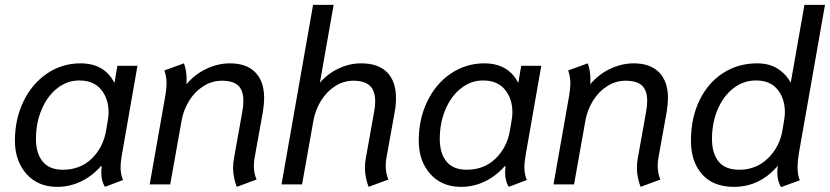

<svg xmlns="http://www.w3.org/2000/svg" viewBox="-20 -754 3393 785"><path d="M41 -179Q41 -267 76 -339.5Q111 -412 172.5 -453.5Q234 -495 309 -495Q407 -495 448 -415L460 -485H542L479 -125Q473 -92 473 -69Q473 -41 483 -18L409 10Q394 -14 394 -50Q394 -56 396 -74L393 -75Q357 -34 311 -12Q265 10 214 10Q135 10 88 -43Q41 -96 41 -179ZM414 -221 421 -263Q424 -280 424 -295Q424 -350 393.5 -387.5Q363 -425 304 -425Q255 -425 214.5 -393.5Q174 -362 150.5 -307Q127 -252 127 -186Q127 -127 154.5 -93.5Q182 -60 237 -60Q308 -60 355 -105.5Q402 -151 414 -221Z M933 -67Q933 -89 937 -109L971 -299Q975 -320 975 -342Q975 -384 954 -404Q933 -424 887 -424Q847 -424 812 -402Q777 -380 754 -343Q731 -306 723 -264L676 0H592L656 -363Q661 -393 661 -413Q661 -441 652 -466L732 -495Q743 -466 743 -428Q743 -415 742 -409Q776 -450 823.5 -472.5Q871 -495 920 -495Q988 -495 1024 -458Q1060 -421 1060 -353Q1060 -331 1055 -298L1021 -109Q1018 -93 1018 -77Q1018 -44 1029 -20L948 10Q933 -30 933 -67Z M1472 -67Q1472 -89 1476 -109L1510 -299Q1514 -319 1514 -340Q1514 -383 1492 -403.5Q1470 -424 1425 -424Q1385 -424 1350.5 -402Q1316 -380 1293 -343Q1270 -306 1262 -264L1215 0H1131L1260 -734H1344L1288 -416Q1320 -453 1364.5 -474Q1409 -495 1457 -495Q1527 -495 1563 -458Q1599 -421 1599 -353Q1599 -323 1594 -298L1560 -109Q1557 -93 1557 -77Q1557 -44 1568 -20L1487 10Q1472 -30 1472 -67Z M1692 -179Q1692 -267 1727 -339.5Q1762 -412 1823.5 -453.5Q1885 -495 1960 -495Q2058 -495 2099 -415L2111 -485H2193L2130 -125Q2124 -92 2124 -69Q2124 -41 2134 -18L2060 10Q2045 -14 2045 -50Q2045 -56 2047 -74L2044 -75Q2008 -34 1962 -12Q1916 10 1865 10Q1786 10 1739 -43Q1692 -96 1692 -179ZM2065 -221 2072 -263Q2075 -280 2075 -295Q2075 -350 2044.5 -387.5Q2014 -425 1955 -425Q1906 -425 1865.5 -393.5Q1825 -362 1801.5 -307Q1778 -252 1778 -186Q1778 -127 1805.5 -93.5Q1833 -60 1888 -60Q1959 -60 2006 -105.5Q2053 -151 2065 -221Z M2584 -67Q2584 -89 2588 -109L2622 -299Q2626 -320 2626 -342Q2626 -384 2605 -404Q2584 -424 2538 -424Q2498 -424 2463 -402Q2428 -380 2405 -343Q2382 -306 2374 -264L2327 0H2243L2307 -363Q2312 -393 2312 -413Q2312 -441 2303 -466L2383 -495Q2394 -466 2394 -428Q2394 -415 2393 -409Q2427 -450 2474.5 -472.5Q2522 -495 2571 -495Q2639 -495 2675 -458Q2711 -421 2711 -353Q2711 -331 2706 -298L2672 -109Q2669 -93 2669 -77Q2669 -44 2680 -20L2599 10Q2584 -30 2584 -67Z M3158 -51Q3158 -58 3160 -76Q3086 10 2981 10Q2896 10 2850.5 -41.5Q2805 -93 2805 -178Q2805 -272 2840 -344Q2875 -416 2936.5 -455.5Q2998 -495 3075 -495Q3125 -495 3159 -473.5Q3193 -452 3213 -416L3269 -734H3353L3246 -126Q3241 -97 3241 -69Q3241 -38 3250 -17L3174 11Q3167 2 3162.5 -14.5Q3158 -31 3158 -51ZM3179 -221 3186 -263Q3189 -280 3189 -295Q3189 -351 3159 -388Q3129 -425 3071 -425Q3020 -425 2979 -393.5Q2938 -362 2914.5 -307.5Q2891 -253 2891 -185Q2891 -127 2918 -93.5Q2945 -60 3003 -60Q3072 -60 3120 -107Q3168 -154 3179 -221Z"/></svg>

Font: Niramit
Style: Italic
Weight: 400
Italic angle: -10°
Version: Version 1.000; ttfautohint (v1.6)